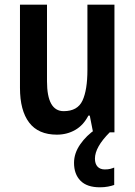

<svg xmlns="http://www.w3.org/2000/svg" viewBox="-20 -563 574 817"><path d="M467 -543V0H376L362 -71H356Q335 -30 300 -10Q265 10 222 10Q143 10 104 -41.5Q65 -93 65 -189V-543H180V-217Q180 -90 251 -90Q310 -90 331 -135Q352 -180 352 -266V-543ZM384 112Q384 134 395 146Q406 158 426 158Q440 158 449.5 155.5Q459 153 466 150V224Q455 228 439.5 231Q424 234 405 234Q350 234 322.5 206Q295 178 295 130Q295 89 321.5 51Q348 13 387 -13L447 0Q384 63 384 112Z"/></svg>

Font: Noto Sans Gujarati Condensed SemiBold
Style: Regular
Weight: 600
Width: 3
Designer: Jelle Bosma - Monotype Design Team, Universal Thirst
Foundry: Monotype Imaging Inc.
Version: Version 2.106; ttfautohint (v1.8.4.7-5d5b)